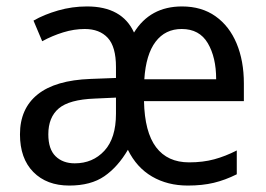

<svg xmlns="http://www.w3.org/2000/svg" viewBox="-20 -566 825 596"><path d="M545 -546Q606 -546 649 -515.5Q692 -485 714.5 -431Q737 -377 737 -307V-252H427Q429 -156 464.5 -109Q500 -62 567 -62Q610 -62 645 -71.5Q680 -81 715 -99V-25Q679 -7 643.5 1.5Q608 10 563 10Q500 10 452 -18Q404 -46 377 -101Q346 -48 304 -19Q262 10 195 10Q125 10 83.5 -32Q42 -74 42 -149Q42 -229 97 -273Q152 -317 261 -321L340 -324V-358Q340 -421 314.5 -448.5Q289 -476 243 -476Q210 -476 176 -465.5Q142 -455 111 -438L84 -502Q117 -521 160.5 -533.5Q204 -546 250 -546Q359 -546 396 -465Q446 -546 545 -546ZM544 -476Q493 -476 463 -436.5Q433 -397 428 -320H651Q651 -388 625 -432Q599 -476 544 -476ZM274 -260Q195 -257 162.5 -229.5Q130 -202 130 -149Q130 -103 152.5 -81Q175 -59 212 -59Q268 -59 304 -98Q340 -137 340 -213V-263Z"/></svg>

Font: Noto Sans Sinhala SemiCondensed
Style: Regular
Weight: 400
Width: 4
Designer: Jelle Bosma - Monotype Design Team
Foundry: Monotype Imaging Inc.
Version: Version 2.006; ttfautohint (v1.8.4.7-5d5b)